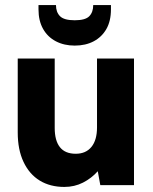

<svg xmlns="http://www.w3.org/2000/svg" viewBox="-20 -731 604 758"><path d="M418 -694Q418 -648 400 -616.5Q382 -585 350 -568Q318 -551 275 -551Q233 -551 200.5 -568Q168 -585 150 -617Q132 -649 132 -694V-711H201Q201 -683 217 -667Q233 -651 275 -651Q317 -651 332.5 -667Q348 -683 348 -711H418ZM509 0H376L366 -55Q341 -27 307.5 -10Q274 7 234 7Q178 7 137 -18Q96 -43 73 -91.5Q50 -140 50 -208V-500H196V-226Q196 -176 216.5 -150Q237 -124 279 -124Q319 -124 341 -151Q363 -178 363 -228V-500H509Z"/></svg>

Font: Albert Sans ExtraBold
Style: Regular
Weight: 800
Designer: Andreas Rasmussen
Foundry: a.Foundry
Version: Version 1.025